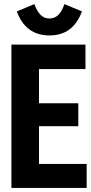

<svg xmlns="http://www.w3.org/2000/svg" viewBox="-20 -932 452 952"><path d="M225.1 -840.3Q199.2 -840.3 181.2 -858.2Q163.1 -876 150.4 -911.6L63.5 -875.5Q84.5 -816.9 125 -786.6Q165.5 -756.3 225.1 -756.3Q284.7 -756.3 325 -786.6Q365.2 -816.9 386.2 -875.5L299.3 -911.6Q287.1 -875.5 269 -857.9Q251 -840.3 225.1 -840.3ZM36.6 0H409.7V-119.1H173.3V-306.2H368.2V-419.9H173.3V-589.4H403.8V-710.9H36.6Z"/></svg>

Font: Roboto Flex Super Cond Bold
Style: Regular
Weight: 700
Width: 3
Designer: Berlow after Robertson
Foundry: Google
Version: Version 3.000